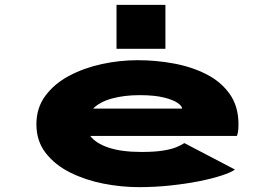

<svg xmlns="http://www.w3.org/2000/svg" viewBox="-20 -760 1140 791"><path d="M552 11Q480 11 406 -3.5Q332 -18 269.2 -49.2Q206.5 -80.5 168.2 -129.8Q130 -179 130 -248Q130 -315.5 166.8 -365.2Q203.5 -415 264.5 -447.5Q325.5 -480 399.2 -496Q473 -512 547 -512Q623.5 -512 697.2 -498.2Q771 -484.5 831 -453.8Q891 -423 926.8 -372.2Q962.5 -321.5 962.5 -247.5Q962.5 -228.5 960.5 -217.2Q958.5 -206 956 -200H352Q374.5 -169.5 427.5 -151.8Q480.5 -134 562.5 -134Q618 -134 652.8 -139.8Q687.5 -145.5 707.5 -154Q727.5 -162.5 739.5 -170.5L948 -61.5Q931.5 -49.5 892.5 -36.8Q853.5 -24 799.2 -13.2Q745 -2.5 681.5 4.2Q618 11 552 11ZM554.5 -368Q492 -368 441.5 -354.2Q391 -340.5 363.5 -312.5H730V-313.5Q730 -323 712 -335.8Q694 -348.5 655.5 -358.2Q617 -368 554.5 -368ZM460 -740H661.5V-559H460Z"/></svg>

Font: Trispace Expanded ExtraBold
Style: Regular
Weight: 800
Width: 7
Designer: Tyler Finck
Foundry: Etcetera Type Company
Version: Version 1.210; ttfautohint (v1.8.3)